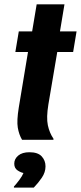

<svg xmlns="http://www.w3.org/2000/svg" viewBox="-20 -645 373 886"><path d="M81.7 0Q67.5 -24.2 62.1 -55.8Q56.7 -87.5 66.7 -149.2L109.2 -405H50.8L66.7 -500H128.3L149.2 -625H277.5L256.7 -500H333.3L317.5 -405H244.2L203.3 -163.3Q193.3 -102.5 200.8 -67.1Q208.3 -31.7 226.7 -5V0ZM44.2 220.8V215.8Q55.8 203.3 69.2 185.4Q82.5 167.5 88.3 153.3Q75 150.8 60.4 140.8Q45.8 130.8 45.8 110Q45.8 88.3 64.2 72.9Q82.5 57.5 115.8 57.5Q155 57.5 172.5 76.7Q190 95.8 190 122.5Q190 150 173.3 174.6Q156.7 199.2 135.8 220.8Z"/></svg>

Font: Familjen Grotesk GF
Style: Bold Italic
Weight: 700
Designer: Anders Wikstroem, Jonas Baeckman, Matilda Gysing, Kristian Moeller
Foundry: Familjen STHML AB
Version: Version 2.000; Beta; Release 4; Build 6